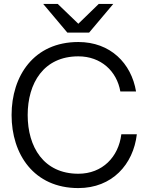

<svg xmlns="http://www.w3.org/2000/svg" viewBox="-20 -946 756 978"><path d="M379 12C551 12 659 -108 677 -262H598C584 -147 502 -61 379 -61C202 -61 121 -198 121 -360C121 -522 202 -659 379 -659C494 -659 575 -584 593 -480H673C649 -624 542 -732 379 -732C152 -732 39 -559 39 -360C39 -161 152 12 379 12ZM200 -926 323 -780H434L557 -926H483L379 -825L274 -926Z"/></svg>

Font: Aspekta 350
Style: Regular
Weight: 350
Designer: Ivo Dolenc
Version: Version 2.000